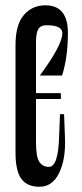

<svg xmlns="http://www.w3.org/2000/svg" viewBox="-20 -698 311 729"><path d="M130 11.1Q178.9 11.1 204.4 -41.1Q230 -93.3 226.7 -174.4L223.3 -264.4H207.8L204.4 -177.8Q201.1 -64.4 165.6 -64.4Q142.2 -64.4 129.4 -83.3Q116.7 -102.2 116.7 -156.7V-537.8Q116.7 -571.1 125 -586.7Q133.3 -602.2 156.7 -602.2Q216.7 -602.2 216.7 -572.2Q216.7 -526.7 131.1 -411.1H215.6Q237.8 -480 237.8 -573.3Q237.8 -677.8 152.2 -677.8Q102.2 -677.8 70.6 -641.1Q38.9 -604.4 38.9 -526.7V-118.9Q38.9 -48.9 61.1 -18.9Q83.3 11.1 130 11.1ZM97.8 -344.4V-322.2H211.1V-344.4Z"/></svg>

Font: Le Murmure
Style: Regular
Weight: 600
Width: 2
Designer: Jeremy Landes, Alexander Slobzheninov (Cyrillic)
Foundry: Velvetyne Type Foundry
Version: Version 1.0